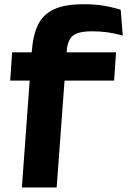

<svg xmlns="http://www.w3.org/2000/svg" viewBox="-20 -696 606 886"><path d="M27 -324 36 -454.5H515.5L506.5 -324ZM546.5 -532Q508 -542.5 475.5 -547Q443 -551.5 405 -551.5Q338.5 -551.5 315 -530.2Q291.5 -509 288 -461.5L241.5 169H81L127 -462.5Q132.5 -535 155.8 -582.5Q179 -630 229.5 -653.2Q280 -676.5 367 -676.5Q415.5 -676.5 455.2 -670.2Q495 -664 537 -651Z"/></svg>

Font: Anek Latin Expanded
Style: Bold
Weight: 700
Width: 7
Designer: Yesha Goshar
Foundry: Ek Type
Version: Version 1.003